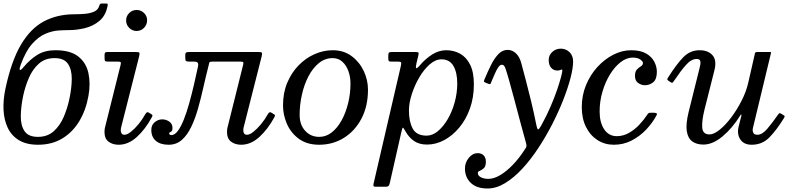

<svg xmlns="http://www.w3.org/2000/svg" viewBox="-22 -817 4556 1097"><path d="M592.5 -782.5Q581.5 -727 545.5 -697.2Q509.5 -667.5 463 -656.2Q416.5 -645 373 -645Q347.5 -645 312 -642.8Q276.5 -640.5 237.8 -624.2Q199 -608 162 -566.8Q125 -525.5 96.5 -447.5Q87.5 -423.5 91.2 -418Q95 -412.5 113 -434Q148.5 -477 191.2 -503.5Q234 -530 294.5 -530Q380 -530 425.2 -494.2Q470.5 -458.5 483.2 -399.2Q496 -340 483.5 -270Q469.5 -189.5 432 -126.2Q394.5 -63 335 -26.5Q275.5 10 195 10Q129 10 86.5 -15.8Q44 -41.5 22.5 -86.2Q1 -131 -1.8 -188.8Q-4.5 -246.5 9 -310Q42.5 -468 97.5 -561.2Q152.5 -654.5 229 -695Q305.5 -735.5 403.5 -735.5Q433 -735.5 463 -738Q493 -740.5 515.8 -750.5Q538.5 -760.5 545 -783.5Q548 -792 550.2 -794.5Q552.5 -797 562 -797H582.5Q591 -797 592.8 -794.2Q594.5 -791.5 592.5 -782.5ZM110.5 -270Q97.5 -208 96.8 -154.5Q96 -101 118 -68Q140 -35 194.5 -35Q249 -35 284.8 -67Q320.5 -99 341.8 -148.5Q363 -198 374 -250Q387.5 -312 388 -365.5Q388.5 -419 366.5 -452Q344.5 -485 290 -485Q235.5 -485 199.8 -453Q164 -421 142.8 -371.5Q121.5 -322 110.5 -270Z M698.5 -700Q698.5 -725 716.2 -742.5Q734 -760 758.5 -760Q783.5 -760 801.2 -742.5Q819 -725 818.5 -700Q818 -675.5 800.8 -657.8Q783.5 -640 758.5 -640Q734 -640 716.2 -657.8Q698.5 -675.5 698.5 -700ZM773 -495 670 -89Q669 -85 668.5 -80Q668 -75 668 -71Q668 -63 672.5 -55Q677 -47 689.5 -47Q704.5 -47 725.8 -63.8Q747 -80.5 769 -107Q791 -133.5 807.5 -163.5Q811.5 -170.5 816.2 -174.2Q821 -178 829 -173L840.5 -166Q847 -162.5 848.8 -159.2Q850.5 -156 845.5 -147Q808 -78 759.5 -34Q711 10 656 10Q621 10 598 -7.8Q575 -25.5 575 -63Q575 -67 575.5 -73.8Q576 -80.5 577 -85L667.5 -448Q670 -459 667 -462Q664 -465 651.5 -465H595.5Q583 -465 579.2 -468.2Q575.5 -471.5 575.5 -484V-504Q575.5 -514.5 579.8 -517.2Q584 -520 593.5 -520H751.5Q771 -520 774 -516Q777 -512 773 -495Z M842.5 -75Q842.5 -103 862.2 -119Q882 -135 904.5 -135Q927 -135 945.2 -122.2Q963.5 -109.5 963.5 -86Q963.5 -67.5 954 -64Q944.5 -60.5 944.5 -55Q944.5 -50 948.8 -47.5Q953 -45 956.5 -45Q976.5 -45 994.5 -69.5Q1012.5 -94 1028.8 -135.2Q1045 -176.5 1059.2 -227.5Q1073.5 -278.5 1086 -332.5Q1098.5 -386.5 1109 -435.5Q1112.5 -452 1107.5 -458.5Q1102.5 -465 1085.5 -465H1059Q1043.5 -465 1040 -469.5Q1036.5 -474 1036.5 -490V-500Q1036.5 -514.5 1042.2 -517.2Q1048 -520 1061.5 -520H1451.5Q1471 -520 1474 -516Q1477 -512 1473 -495L1370 -89Q1369 -85 1368.5 -80Q1368 -75 1368 -71Q1368 -63 1372.5 -55Q1377 -47 1389.5 -47Q1404.5 -47 1425.8 -63.8Q1447 -80.5 1469 -107Q1491 -133.5 1507.5 -163.5Q1511.5 -170.5 1516.2 -174.2Q1521 -178 1529 -173L1540.5 -166Q1547 -162.5 1548.8 -159.2Q1550.5 -156 1545.5 -147Q1508 -78 1459.5 -34Q1411 10 1356 10Q1321 10 1298 -7.8Q1275 -25.5 1275 -63Q1275 -67 1275.5 -73.8Q1276 -80.5 1277 -85L1367.5 -448Q1370 -459 1367 -462Q1364 -465 1351.5 -465H1191.5Q1175.5 -465 1174.2 -460Q1173 -455 1169 -439Q1154 -380.5 1140 -318Q1126 -255.5 1109.5 -197Q1093 -138.5 1070.5 -91.8Q1048 -45 1016.8 -17.5Q985.5 10 941.5 10Q895 10 868.8 -12Q842.5 -34 842.5 -75Z M1595 -215Q1595 -286.5 1619.2 -344.2Q1643.5 -402 1684.2 -443.8Q1725 -485.5 1775.8 -507.8Q1826.5 -530 1879 -530Q1941.5 -530 1986.5 -496.8Q2031.5 -463.5 2056 -411.8Q2080.5 -360 2080.5 -305Q2080.5 -210 2043.2 -139.2Q2006 -68.5 1942.8 -29.2Q1879.5 10 1801.5 10Q1732.5 10 1686.5 -23.2Q1640.5 -56.5 1617.8 -108.2Q1595 -160 1595 -215ZM1690 -160Q1690 -104.5 1721.5 -69.8Q1753 -35 1802 -35Q1841 -35 1873.5 -60.5Q1906 -86 1930 -129.8Q1954 -173.5 1967.2 -228Q1980.5 -282.5 1980.5 -340Q1980.5 -377 1968.8 -410.2Q1957 -443.5 1934.2 -464.2Q1911.5 -485 1878.5 -485Q1834.5 -485 1799.5 -456.2Q1764.5 -427.5 1740 -380.2Q1715.5 -333 1702.8 -275.5Q1690 -218 1690 -160Z M2219.5 -520H2347.5Q2366 -520 2368.8 -516.5Q2371.5 -513 2367.5 -497L2357.5 -455.5Q2352.5 -434.5 2355.5 -428.5Q2358.5 -422.5 2377.5 -444.5Q2409 -481.5 2447.5 -505.8Q2486 -530 2527.5 -530Q2570.5 -530 2606.2 -510.5Q2642 -491 2663.8 -448Q2685.5 -405 2685.5 -335Q2685.5 -260 2663 -197Q2640.5 -134 2602 -88Q2563.5 -42 2516 -16.5Q2468.5 9 2418 9Q2373.5 9 2344.2 -11Q2315 -31 2296 -64.5Q2283.5 -86.5 2280.2 -87.5Q2277 -88.5 2271 -62L2205.5 227Q2203 238.5 2199 244.2Q2195 250 2180 250H2127.5Q2114 250 2112.2 246Q2110.5 242 2112.5 232L2268 -439Q2271 -452.5 2270.2 -458.8Q2269.5 -465 2250.5 -465H2212.5Q2201 -465 2198.8 -469.2Q2196.5 -473.5 2196.5 -485V-499.5Q2196.5 -514 2201.2 -517Q2206 -520 2219.5 -520ZM2314.5 -185Q2314.5 -122 2336.2 -82Q2358 -42 2415.5 -42Q2449 -42 2480.2 -68Q2511.5 -94 2536.5 -137Q2561.5 -180 2576 -233Q2590.5 -286 2590.5 -340Q2590.5 -403 2568.5 -440.5Q2546.5 -478 2500.5 -478Q2466 -478 2433 -449Q2400 -420 2373.2 -374.2Q2346.5 -328.5 2330.5 -278.2Q2314.5 -228 2314.5 -185Z M3163 -414Q3140.5 -414 3126.8 -430Q3113 -446 3113 -474.5Q3113 -501 3133.2 -520Q3153.5 -539 3182.5 -539Q3211 -539 3231.8 -519.2Q3252.5 -499.5 3252.5 -465Q3252.5 -428.5 3237.8 -371.8Q3223 -315 3196.5 -247.2Q3170 -179.5 3133.8 -108.5Q3097.5 -37.5 3054.2 28.2Q3011 94 2962.8 146.2Q2914.5 198.5 2864 229.2Q2813.5 260 2763.5 260Q2701.5 260 2668 228Q2634.5 196 2634.5 146Q2634.5 111.5 2656.5 84.8Q2678.5 58 2707 58Q2728.5 58 2741.2 70.8Q2754 83.5 2754 107Q2754 133.5 2742.5 144Q2731 154.5 2719.5 158.8Q2708 163 2708 171Q2708 187.5 2726.2 196.2Q2744.5 205 2768 205Q2800 205 2836 183.5Q2872 162 2907.2 125.5Q2942.5 89 2971.5 44.5Q2979.5 32.5 2983 26.8Q2986.5 21 2986 13.8Q2985.5 6.5 2981 -9Q2966 -62 2949.5 -124.5Q2933 -187 2917 -247Q2901 -307 2887.8 -354.2Q2874.5 -401.5 2866.5 -424.5Q2864 -432.5 2859 -439.8Q2854 -447 2845 -447Q2834.5 -447 2824.5 -432Q2814.5 -417 2805 -395Q2795.5 -373 2786 -351Q2782.5 -342 2780.8 -338.2Q2779 -334.5 2769 -338L2755 -343.5Q2742.5 -348.5 2742.8 -352.5Q2743 -356.5 2748 -368Q2764 -406 2782.5 -443.8Q2801 -481.5 2824.5 -506.8Q2848 -532 2878 -532Q2904.5 -532 2925.5 -512.5Q2946.5 -493 2956 -457.5Q2966 -421 2981.2 -363Q2996.5 -305 3012.8 -237.8Q3029 -170.5 3042 -105Q3048 -75.5 3053.5 -77.5Q3059 -79.5 3071 -101Q3100.5 -154.5 3123 -206.5Q3145.5 -258.5 3160.5 -302.5Q3175.5 -346.5 3183.2 -376Q3191 -405.5 3191 -414Q3191 -420 3187.5 -420Q3185 -420 3179.2 -417Q3173.5 -414 3163 -414Z M3731 -407Q3731 -363.5 3709.8 -346.8Q3688.5 -330 3663 -330Q3642.5 -330 3624.2 -342.8Q3606 -355.5 3606 -383Q3606 -408.5 3617.2 -420Q3628.5 -431.5 3640 -438.5Q3651.5 -445.5 3651.5 -457Q3651.5 -466 3636.2 -477Q3621 -488 3593 -488Q3558 -488 3524.2 -462Q3490.5 -436 3463.2 -391.8Q3436 -347.5 3420 -292.8Q3404 -238 3404 -180Q3404 -117 3430.2 -78Q3456.5 -39 3502 -39Q3539 -39 3571.8 -57.8Q3604.5 -76.5 3631 -104.8Q3657.5 -133 3676 -161.5Q3680 -168 3683.8 -170.5Q3687.5 -173 3698.5 -173H3709Q3724 -173 3729 -170Q3734 -167 3728.5 -157Q3706.5 -115.5 3670.5 -77.2Q3634.5 -39 3587.5 -14.5Q3540.5 10 3485.5 10Q3433 10 3391.5 -16.8Q3350 -43.5 3326 -91.8Q3302 -140 3302 -205Q3302 -272.5 3326.5 -331.5Q3351 -390.5 3392 -435Q3433 -479.5 3483 -504.8Q3533 -530 3584 -530Q3637.5 -530 3669.8 -511.2Q3702 -492.5 3716.5 -464Q3731 -435.5 3731 -407Z M3795 -374Q3843 -450 3882 -490Q3921 -530 3975 -530Q4024.5 -530 4050 -500.2Q4075.5 -470.5 4058 -408L4003 -190Q3987.5 -127.5 3990.2 -88.2Q3993 -49 4031.5 -49Q4057 -49 4090 -75.8Q4123 -102.5 4156 -146.2Q4189 -190 4215.2 -241.8Q4241.5 -293.5 4253 -343.5L4291.5 -512.5Q4293.5 -520 4303.5 -520H4374Q4381.5 -520 4382.8 -518.8Q4384 -517.5 4382.5 -511.5L4279.5 -84Q4276.5 -71 4281.8 -59Q4287 -47 4305.5 -47Q4332.5 -47 4361.5 -80.8Q4390.5 -114.5 4420.5 -158Q4427.5 -168 4430.8 -170Q4434 -172 4440 -168L4452.5 -160.5Q4460 -156 4461.2 -153.5Q4462.5 -151 4456 -140.5Q4415 -74 4374 -32Q4333 10 4272.5 10Q4228 10 4207.8 -20.5Q4187.5 -51 4198.5 -95L4212.5 -150Q4215.5 -161.5 4213.2 -162.5Q4211 -163.5 4207 -156.5Q4162 -84 4106 -37.5Q4050 9 3997 9Q3958.5 9 3933.5 -8.8Q3908.5 -26.5 3902 -67.5Q3895.5 -108.5 3913 -179L3974 -424Q3976.5 -434 3979.2 -447Q3982 -460 3978.5 -470Q3975 -480 3958 -480Q3927.5 -480 3897 -445.5Q3866.5 -411 3832.5 -360Q3827.5 -352 3823 -347Q3818.5 -342 3812 -346L3799.5 -354Q3791 -359.5 3790.5 -362.8Q3790 -366 3795 -374Z"/></svg>

Font: Besley
Style: Italic
Weight: 400
Italic angle: -13°
Designer: Owen Earl
Foundry: indestructible type*
Version: Version 4.000; ttfautohint (v1.8.4.7-5d5b)